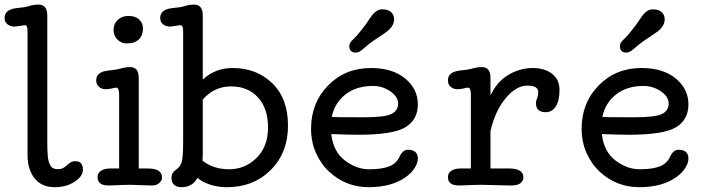

<svg xmlns="http://www.w3.org/2000/svg" viewBox="-32 -798 3048 826"><path d="M293 -104.5Q324.7 -104.5 324.7 -67.4Q324.7 -39.6 288.8 -16.1Q252.9 7.3 204.6 7.3Q123 7.3 95.7 -69.8Q86.4 -96.2 86.4 -132.3V-660.6Q86.4 -679.7 83.3 -684.6Q80.1 -689.5 74.2 -689.5L31.7 -683.6Q12.7 -683.6 0.2 -693.4Q-12.2 -703.1 -12.2 -720.7Q-12.2 -757.8 40.5 -763.2Q74.7 -766.1 94 -772.2Q113.3 -778.3 133.3 -778.3Q171.4 -778.3 171.4 -731.4V-188Q171.4 -119.6 178.2 -100.8Q185.1 -82 193.4 -76.2Q201.7 -70.3 219 -70.3Q236.3 -70.3 250.2 -82.5Q264.2 -94.7 272 -99.6Q279.8 -104.5 293 -104.5Z M622.1 0 530.3 -2.9Q509.8 -2.9 499.5 -2.4L478 -1.5Q453.6 0 435.1 0Q387.7 0 387.7 -36.1Q387.7 -53.7 402.6 -63.5Q417.5 -73.2 442.4 -73.2H480.5V-391.6Q480.5 -420.9 467.8 -420.9Q461.9 -420.9 449.5 -417.5Q437 -414.1 421.6 -414.1Q406.2 -414.1 394 -424.3Q381.8 -434.6 381.8 -452.1Q381.8 -489.3 434.6 -494.6Q467.3 -497.6 488 -503.4Q508.8 -509.3 528.3 -509.3Q564.9 -509.3 564.9 -462.4V-73.2H603.5Q665 -73.2 665 -34.7Q665 -21 653.1 -10.5Q641.1 0 622.1 0ZM583 -676.8Q583 -629.4 543 -615.2Q531.7 -611.3 511.2 -611.3Q490.7 -611.3 473.6 -627.4Q456.5 -643.6 456.5 -669.4Q456.5 -695.3 474.4 -712.4Q492.2 -729.5 521.2 -729.5Q550.3 -729.5 566.7 -714.1Q583 -698.7 583 -676.8Z M838.9 -106.9Q886.2 -69.8 954.1 -69.8Q1022 -69.8 1071.5 -118.4Q1121.1 -167 1121.1 -249.3Q1121.1 -331.5 1077.9 -378.9Q1034.7 -426.3 961.9 -426.3Q889.2 -426.3 840.3 -369.6V-137.2Q840.3 -120.6 838.9 -106.9ZM817.9 -32.7Q794.9 7.3 750.2 7.3Q705.6 7.3 705.6 -34.2Q705.6 -54.7 725.3 -67.9Q745.1 -81.1 750.5 -103.8Q755.9 -126.5 755.9 -192.9V-660.6Q755.9 -679.7 752.4 -684.6Q749 -689.5 742.7 -689.5L701.2 -683.6Q681.6 -683.6 669.4 -693.4Q657.2 -703.1 657.2 -720.7Q657.2 -757.8 710 -763.2Q745.1 -766.1 763.9 -772.2Q782.7 -778.3 802.7 -778.3Q840.3 -778.3 840.3 -731.4V-455.6Q893.1 -505.4 969.7 -505.4Q1071.3 -505.4 1139.2 -439.9Q1207 -374.5 1207 -257.8Q1207 -141.1 1132.8 -66.9Q1058.6 7.3 943.8 7.3Q889.6 7.3 843.8 -15.1Q829.1 -22.5 817.9 -32.7Z M1395 -294.9 1428.7 -293.9Q1445.3 -293.5 1535.2 -293.5Q1625 -293.5 1652.8 -308.1Q1680.7 -322.8 1680.7 -352.5Q1680.7 -382.3 1647 -405.3Q1613.3 -428.2 1572.3 -428.2Q1500.5 -428.2 1454.1 -391.6Q1407.7 -355 1395 -294.9ZM1722.7 -153.8Q1765.6 -153.8 1765.6 -115.2Q1765.6 -97.7 1752.2 -75.9Q1738.8 -54.2 1712.9 -35.6Q1652.3 7.3 1554.4 7.3Q1456.5 7.3 1384.8 -58.6Q1349.1 -91.3 1327.6 -139.2Q1306.2 -187 1306.2 -244.1Q1306.2 -355.5 1379.4 -430.4Q1452.6 -505.4 1564 -505.4Q1656.7 -505.4 1711.2 -460.2Q1765.6 -415 1765.6 -349.1Q1765.6 -283.2 1712.4 -250.7Q1659.2 -218.3 1510.3 -218.3Q1470.7 -218.3 1393.1 -221.2Q1401.9 -145.5 1451.7 -107.7Q1501.5 -69.8 1555.7 -69.8Q1609.9 -69.8 1641.4 -81.8Q1672.9 -93.8 1686.8 -123.8Q1700.7 -153.8 1722.7 -153.8ZM1498 -571.8Q1470.7 -571.8 1470.7 -600.6Q1470.7 -613.8 1486.8 -628.2Q1502.9 -642.6 1523.4 -669.4L1542.5 -694.3Q1551.8 -707 1562.5 -723.6Q1585.4 -757.8 1611.8 -757.8Q1638.2 -757.8 1650.9 -745.6Q1663.6 -733.4 1663.6 -714.8Q1663.6 -682.1 1622.8 -655.3Q1582 -628.4 1570.8 -620.1L1550.8 -605Q1541.5 -597.7 1526.9 -584.7Q1512.2 -571.8 1498 -571.8Z M2165.5 0 2039.1 -2.9Q2017.1 -2.9 2006.8 -2.4L1985.4 -1.5Q1960.9 0 1942.4 0Q1895 0 1895 -36.1Q1895 -53.7 1909.9 -63.5Q1924.8 -73.2 1949.7 -73.2H1993.7V-391.6Q1993.7 -420.9 1981 -420.9Q1975.1 -420.9 1962.6 -417.5Q1950.2 -414.1 1934.8 -414.1Q1919.4 -414.1 1907.2 -424.3Q1895 -434.6 1895 -452.1Q1895 -489.3 1947.8 -494.6Q1980.5 -497.6 2001.2 -503.4Q2022 -509.3 2041.5 -509.3Q2078.1 -509.3 2078.1 -462.4V-387.2Q2116.2 -471.2 2203.1 -497.1Q2231 -505.4 2258.8 -505.4Q2311 -505.4 2343 -480.7Q2375 -456.1 2375 -410.2Q2375 -364.3 2358.9 -339.8Q2342.8 -315.4 2315.9 -315.4Q2273.9 -315.4 2273.9 -353.5Q2273.9 -361.3 2275.4 -366.2L2279.3 -377Q2283.7 -389.2 2283.7 -401.9Q2283.7 -429.7 2236.3 -429.7Q2189 -429.7 2143.8 -376Q2098.6 -322.3 2078.1 -234.4V-73.2H2157.2Q2219.7 -73.2 2219.7 -34.7Q2219.7 -21 2207.8 -10.5Q2195.8 0 2165.5 0Z M2559.1 -294.9 2592.8 -293.9Q2609.4 -293.5 2699.2 -293.5Q2789.1 -293.5 2816.9 -308.1Q2844.7 -322.8 2844.7 -352.5Q2844.7 -382.3 2811 -405.3Q2777.3 -428.2 2736.3 -428.2Q2664.6 -428.2 2618.2 -391.6Q2571.8 -355 2559.1 -294.9ZM2886.7 -153.8Q2929.7 -153.8 2929.7 -115.2Q2929.7 -97.7 2916.3 -75.9Q2902.8 -54.2 2877 -35.6Q2816.4 7.3 2718.5 7.3Q2620.6 7.3 2548.8 -58.6Q2513.2 -91.3 2491.7 -139.2Q2470.2 -187 2470.2 -244.1Q2470.2 -355.5 2543.5 -430.4Q2616.7 -505.4 2728 -505.4Q2820.8 -505.4 2875.2 -460.2Q2929.7 -415 2929.7 -349.1Q2929.7 -283.2 2876.5 -250.7Q2823.2 -218.3 2674.3 -218.3Q2634.8 -218.3 2557.1 -221.2Q2565.9 -145.5 2615.7 -107.7Q2665.5 -69.8 2719.7 -69.8Q2773.9 -69.8 2805.4 -81.8Q2836.9 -93.8 2850.8 -123.8Q2864.7 -153.8 2886.7 -153.8ZM2662.1 -571.8Q2634.8 -571.8 2634.8 -600.6Q2634.8 -613.8 2650.9 -628.2Q2667 -642.6 2687.5 -669.4L2706.5 -694.3Q2715.8 -707 2726.6 -723.6Q2749.5 -757.8 2775.9 -757.8Q2802.2 -757.8 2814.9 -745.6Q2827.6 -733.4 2827.6 -714.8Q2827.6 -682.1 2786.9 -655.3Q2746.1 -628.4 2734.9 -620.1L2714.8 -605Q2705.6 -597.7 2690.9 -584.7Q2676.3 -571.8 2662.1 -571.8Z"/></svg>

Font: Oldenburg
Style: Regular
Weight: 400
Designer: Nicole Fally
Foundry: Nicole Fally
Version: Version 1.001